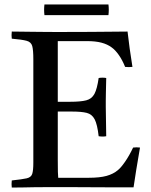

<svg xmlns="http://www.w3.org/2000/svg" viewBox="-20 -843 680 864"><path d="M33 1Q31 -14 33 -31Q80 -36 100 -40.5Q120 -45 125 -60.5Q130 -76 130 -111V-576Q130 -618 125 -636Q120 -654 99.5 -659.5Q79 -665 33 -669Q31 -684 33 -701Q59 -701 78.5 -700.5Q98 -700 118 -700Q138 -700 166 -699.5Q194 -699 237 -699Q316 -699 385 -699.5Q454 -700 500 -700.5Q546 -701 554 -701Q558 -664 563.5 -625Q569 -586 576 -542Q559 -540 543 -542Q531 -572 515 -595Q499 -618 482 -630Q463 -644 436.5 -651Q410 -658 371 -658H240V-385H295Q343 -385 368 -391.5Q393 -398 405 -420.5Q417 -443 424 -492Q442 -495 458 -492Q457 -448 456.5 -424.5Q456 -401 456 -390Q456 -379 456 -372Q456 -366 456 -362L458 -230Q443 -227 424 -230Q418 -283 406 -306Q394 -329 370.5 -335Q347 -341 304 -341H240V-124Q240 -90 240.5 -69.5Q241 -49 242 -43H379Q429 -43 459.5 -51.5Q490 -60 510 -77Q524 -88 543 -115.5Q562 -143 579 -179Q595 -181 610 -179Q600 -123 593 -78Q586 -33 581 0Q536 0 483 0Q430 0 377 -0.5Q324 -1 280.5 -1Q237 -1 211 -1Q164 -1 134.5 -0.5Q105 0 82.5 0.5Q60 1 33 1ZM180 -823H468Q471 -799 468 -775H180Q177 -799 180 -823Z"/></svg>

Font: Tiro Devanagari Marathi
Style: Regular
Weight: 400
Designer: Devanagari: John Hudson & Fiona Ross. Latin: John Hudson.
Foundry: Tiro Typeworks Ltd.
Version: Version 1.52